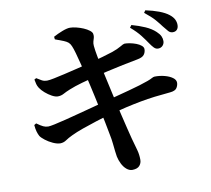

<svg xmlns="http://www.w3.org/2000/svg" viewBox="-91 -915 1182 1074"><g transform="rotate(-10 500.0 -378.5)"><path d="M834.5 -588.3Q822.1 -588.6 812 -598.9Q801.9 -609.2 790.1 -626.7Q776.3 -647.4 755.9 -674Q735.5 -700.5 700.4 -730.5L710.5 -744.1Q752.4 -732.4 786.5 -717.4Q820.6 -702.4 843.2 -681.1Q859.2 -666.4 865.6 -652.7Q871.9 -638.9 871.6 -624.6Q871.3 -609.3 861.1 -598.6Q850.8 -588 834.5 -588.3ZM576.4 55.1Q558.4 55.1 543 41.9Q527.5 28.7 517.4 8.1Q507.2 -12.4 502.8 -33.4Q500.8 -43.6 498.6 -63Q496.4 -82.5 493.7 -108.5Q491.1 -134.6 485.3 -161.9Q479.2 -195 471.7 -232.8Q464.2 -270.6 456 -309.1Q447.9 -347.5 440.1 -383.6Q432.3 -419.6 425.3 -450.2Q418.3 -480.9 413.3 -502.1Q403.4 -542.1 394.3 -578.4Q385.2 -614.6 377.2 -642.8Q369.2 -671 363 -684.9Q357.2 -699 348.2 -707Q339.1 -714.9 322.3 -721.7Q305.6 -728.5 275 -739.5L273.5 -754.5Q297.1 -767.5 324.8 -778.2Q352.5 -788.9 369.1 -788.9Q384.6 -788.9 405 -783.9Q425.4 -779 444.6 -770.8Q463.8 -762.6 477.1 -752.3Q490.4 -742 491.9 -732.1Q494.1 -719.7 491.2 -710.1Q488.3 -700.4 485.3 -690.1Q482.3 -679.8 483.5 -665.2Q486.1 -638.6 492.2 -606.6Q498.3 -574.5 508 -525.6Q525.1 -447.7 539.4 -383.6Q553.7 -319.5 565.5 -269Q577.3 -218.5 586.7 -180.9Q596.2 -143.3 602.2 -119.2Q614.3 -75.6 621.7 -49.2Q629.1 -22.8 629.1 6.6Q629.1 26 616.9 40.2Q604.6 54.4 576.4 55.1ZM205.7 -161.2Q187 -161.2 163.6 -171.8Q140.1 -182.5 121.3 -197.2Q102.4 -211.9 95.6 -222.6Q89.2 -234.4 84.7 -249.9Q80.2 -265.4 78.5 -287.4L90.5 -294.6Q112.9 -278.3 126.5 -272Q140.1 -265.7 154.5 -265.7Q164.5 -265.7 191.2 -271.4Q218 -277.1 255.9 -286.6Q293.7 -296.1 336.2 -307.4Q378.6 -318.7 419.7 -329.4Q460.7 -340.1 493.7 -349.3Q528 -358.2 563.5 -367.6Q599.1 -376.9 633.3 -386.1Q667.5 -395.2 696.1 -403.9Q724.8 -412.7 744.8 -420Q763.2 -426.8 772.1 -432Q781 -437.1 788 -437.4Q817.5 -438 844.6 -430.8Q871.7 -423.7 889 -411.2Q906.3 -398.7 906.3 -382.4Q906.3 -367.4 897.2 -352.8Q888.2 -338.1 857.9 -335.4Q811.3 -331.4 770.1 -326.3Q728.9 -321.2 688.1 -313.6Q647.3 -306 602.2 -295.7Q557.1 -285.3 502 -270.8Q466 -261.3 424 -247.8Q382 -234.4 343.3 -220.7Q304.7 -207 278.1 -194.1Q254.2 -182.9 239.2 -172.4Q224.3 -162 205.7 -161.2ZM236.4 -422.2Q222.6 -422.2 203.3 -432.6Q184.1 -443 166.6 -458.2Q149.1 -473.4 139.4 -488.4Q131.7 -500.8 129.1 -511Q126.4 -521.2 123.4 -537.7L134.4 -543.8Q152 -533 163.8 -526.3Q175.7 -519.7 193.9 -519.7Q205.1 -519.7 232.6 -525.3Q260.2 -530.8 297 -539.5Q333.8 -548.2 372.7 -557.6Q411.6 -566.9 443.8 -575.3Q490.1 -587.5 521.2 -596.6Q552.4 -605.6 577.4 -613.7Q610.6 -625.1 629.3 -636.5Q648 -647.8 654.3 -648.1Q667.2 -648.4 685.1 -644.9Q703.1 -641.5 720.1 -635Q737.1 -628.5 748.2 -619.1Q759.4 -609.7 759.4 -598.8Q759.4 -580.8 749.2 -567.4Q739.1 -554 709.8 -548.8Q671.7 -542.1 624.9 -532.1Q578.1 -522.1 535.4 -512.6Q492.7 -503.1 466.6 -496.1Q425.7 -485.8 383 -473.7Q340.2 -461.6 308.9 -448.7Q286.7 -439.8 270.9 -431Q255 -422.2 236.4 -422.2ZM931.8 -664.1Q917.4 -664.3 907.4 -675.4Q897.5 -686.4 882.6 -705.4Q869.3 -723.5 850.3 -745.8Q831.2 -768 792.5 -798.8L801.4 -811.7Q843.9 -802.7 877.4 -790.1Q910.8 -777.5 931.2 -761.5Q949.9 -746.9 957.5 -731.5Q965.2 -716.1 964.9 -698.9Q964.6 -682.8 956 -673.3Q947.3 -663.8 931.8 -664.1Z"/></g></svg>

Font: Noto Serif KR ExtraLight
Style: Regular
Weight: 200
Designer: Ryoko NISHIZUKA 西塚涼子 (kana & ideographs); Frank Grießhammer (Latin, Greek & Cyrillic); Wenlong ZHANG 张文龙 (bopomofo); San
Foundry: Adobe
Version: Version 2.002-H1;hotconv 1.1.0;makeotfexe 2.6.0